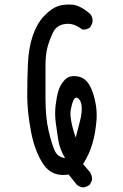

<svg xmlns="http://www.w3.org/2000/svg" viewBox="-20 -780 540 843"><path d="M344.7 43Q329.1 41 317.4 31.2L281.2 -13.7Q209 -2 170.9 -58.1Q132.8 -114.3 116.2 -202.1Q99.6 -290 99.6 -359.4Q99.6 -428.7 102.5 -499Q105.5 -569.3 124 -623.5Q142.6 -677.7 173.8 -710Q205.1 -742.2 231.4 -752Q257.8 -761.7 294.4 -759.8Q331.1 -757.8 376 -718.8Q389.6 -703.1 385.7 -679.7L376 -660.2Q362.3 -648.4 340.8 -650.4Q304.7 -679.7 266.6 -674.8Q228.5 -669.9 212.9 -637.7Q197.3 -605.5 188.5 -572.8Q179.7 -540 179.7 -487.3Q179.7 -434.6 179.7 -349.6Q179.7 -264.6 193.4 -206.1Q207 -147.5 220.2 -118.7Q233.4 -89.8 265.6 -85.9Q242.2 -126 236.3 -162.1Q230.5 -198.2 225.1 -238.8Q219.7 -279.3 224.1 -316.9Q228.5 -354.5 236.3 -380.9Q244.1 -407.2 264.6 -429.7Q285.2 -452.1 326.2 -443.4Q367.2 -434.6 387.7 -372.6Q408.2 -310.5 403.8 -253.4Q399.4 -196.3 385.7 -149.4Q372.1 -102.5 344.7 -59.6L374 -25.4Q385.7 -9.8 383.8 11.7L374 31.2Q360.4 41 344.7 43ZM312.5 -175.8Q323.2 -219.7 331.1 -248.5Q338.9 -277.3 338.9 -304.2Q338.9 -331.1 327.6 -343.8Q316.4 -356.4 307.6 -347.7Q298.8 -338.9 291 -299.8Q283.2 -260.7 312.5 -175.8Z"/></svg>

Font: JasonHandwriting1
Style: Regular
Weight: 400
Version: Version 1.48.20